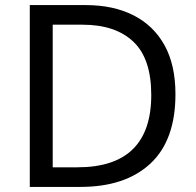

<svg xmlns="http://www.w3.org/2000/svg" viewBox="-20 -734 770 754"><path d="M669 -364Q669 -183 570.5 -91.5Q472 0 296 0H97V-714H317Q425 -714 504 -674Q583 -634 626 -556.5Q669 -479 669 -364ZM574 -361Q574 -504 503.5 -570.5Q433 -637 304 -637H187V-77H284Q574 -77 574 -361Z"/></svg>

Font: Noto Sans Tifinagh Azawagh
Style: Regular
Weight: 400
Designer: JamraPatel
Foundry: JamraPatel LLC
Version: Version 2.006; ttfautohint (v1.8.4.7-5d5b)